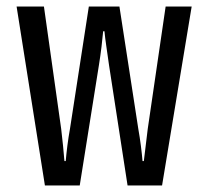

<svg xmlns="http://www.w3.org/2000/svg" viewBox="-20 -570 640 590"><path d="M225 0 284 -370C290 -407 295 -450 297 -474H301C303 -450 310 -407 315 -370L372 0H478L569 -550H489L434 -174L422 -75H418C416 -100 411 -141 405 -174L347 -550H253L195 -174C189 -142 184 -100 182 -75H178C176 -100 172 -142 168 -174L115 -550H31L118 0Z"/></svg>

Font: Tekne LDO Medium
Style: Regular
Weight: 500
Monospace: yes
Designer: Alessio Laiso, Mario Rullo, Paolo Rosset
Foundry: Alessio Laiso
Version: Version 1.000;hotconv 1.0.109;makeotfexe 2.5.65596